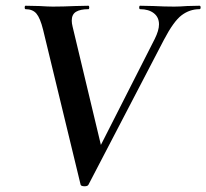

<svg xmlns="http://www.w3.org/2000/svg" viewBox="-20 -645 719 669"><path d="M69 -613Q66 -613 66 -619Q66 -625 69 -625L117 -624Q149 -622 164 -622Q199 -622 243 -624L288 -625Q291 -625 291 -619Q291 -613 288 -613Q260 -613 245 -604Q230 -595 230 -573Q230 -564 233 -552L338 -113L268 -15L519 -509Q534 -539 534 -560Q534 -585 516 -599Q498 -613 468 -613Q465 -613 465 -619Q465 -625 468 -625L515 -624Q553 -622 587 -622Q606 -622 632 -624L675 -625Q679 -625 679 -619Q679 -613 675 -613Q641 -613 613 -592Q585 -571 551 -506L288 -1Q285 4 275 4Q263 4 261 -1L130 -542Q120 -582 107 -597.5Q94 -613 69 -613Z"/></svg>

Font: Cormorant Infant
Style: Bold Italic
Weight: 700
Italic angle: -10°
Designer: Christian Thalmann (Catharsis Fonts)
Foundry: Catharsis Fonts
Version: Version 4.000